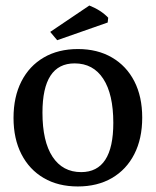

<svg xmlns="http://www.w3.org/2000/svg" viewBox="-20 -671 568 700"><path d="M263.7 8.8Q191.9 8.8 139.4 -22Q86.9 -52.7 58.1 -108.9Q29.3 -165 29.3 -241.2Q29.3 -317.9 58.1 -374.3Q86.9 -430.7 139.6 -461.4Q192.4 -492.2 264.2 -492.2Q335.4 -492.2 388.2 -461.4Q440.9 -430.7 469.7 -374.8Q498.5 -318.8 498.5 -242.2Q498.5 -165.5 469.7 -109.1Q440.9 -52.7 388.2 -22Q335.4 8.8 263.7 8.8ZM275.9 -43.5Q393.1 -43.5 393.1 -223.1Q393.1 -327.6 356.4 -383.8Q319.8 -439.9 252 -439.9Q134.8 -439.9 134.8 -260.3Q134.8 -155.3 171.6 -99.4Q208.5 -43.5 275.9 -43.5ZM188.5 -524.4 163.1 -554.7 305.7 -650.9Q348.6 -633.8 374.5 -606.4L372.6 -588.9Z"/></svg>

Font: Markazi Text Medium
Style: Regular
Weight: 500
Designer: Borna Izadpanah (Arabic designer), Fiona Ross (Arabic design director) and Florian Runge (Latin designer)
Foundry: Borna Izadpanah and Florian Runge
Version: Version 1.001